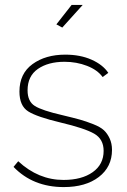

<svg xmlns="http://www.w3.org/2000/svg" viewBox="-20 -750 516 780"><path d="M316 -730 233 -638 209 -651 271 -730ZM239 10Q114 10 35 -72L54 -95Q136 -19 238 -19Q312 -19 356.5 -50.5Q401 -82 401 -137Q401 -185 362.5 -207Q324 -229 227 -252Q130 -275 94.5 -297.5Q59 -320 59 -378Q59 -451 112 -489.5Q165 -528 245 -528Q306 -528 352 -507.5Q398 -487 420 -454L397 -437Q376 -466 333.5 -482.5Q291 -499 242 -499Q176 -499 134 -470Q92 -441 92 -383Q92 -338 121.5 -319.5Q151 -301 234 -282Q280 -271 305 -264Q330 -257 359 -245.5Q388 -234 402 -221Q416 -208 425.5 -187.5Q435 -167 435 -141Q435 -72 381.5 -31Q328 10 239 10Z"/></svg>

Font: Raleway
Style: ExtraLight
Weight: 200
Designer: Matt McInerney, Pablo Impallari, Rodrigo Fuenzalida
Foundry: Matt McInerney, Pablo Impallari, Rodrigo Fuenzalida
Version: Version 2.001